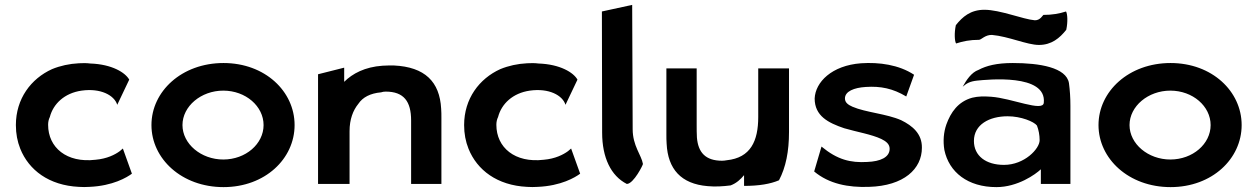

<svg xmlns="http://www.w3.org/2000/svg" viewBox="-20 -753 5145 786"><path d="M460 -324 509 -427C493 -456 438 -490 350 -493C334 -495 318 -495 303 -494C264 -492 227 -484 193 -470C107 -431 45 -349 45 -241C45 -206 51 -174 63 -144C98 -57 180 6 303 12C317 13 332 13 346 12C442 8 500 -27 520 -42L483 -145C479 -142 475 -138 470 -134C451 -120 418 -103 371 -99C253 -85 177 -149 177 -242C177 -253 179 -264 184 -274C198 -328 244 -372 314 -382C392 -393 448 -363 460 -324Z M727 -241C727 -318 803 -382 894 -382C986 -382 1059 -318 1059 -241C1059 -164 986 -100 894 -100C803 -100 727 -164 727 -241ZM600 -241C600 -103 724 13 895 13C1065 13 1186 -103 1186 -241C1186 -379 1065 -495 895 -495C724 -495 600 -379 600 -241Z M1787 0V-270C1787 -283 1787 -295 1786 -308C1780 -418 1720 -479 1592 -485C1577 -485 1561 -485 1546 -484C1474 -479 1423 -452 1389 -418V-476L1282 -449V0H1411V-216C1411 -264 1425 -301 1447 -328C1465 -355 1496 -371 1540 -375C1546 -377 1552 -378 1559 -378C1633 -378 1663 -338 1663 -260V0Z M2295 -324 2344 -427C2328 -456 2273 -490 2185 -493C2169 -495 2153 -495 2138 -494C2099 -492 2062 -484 2028 -470C1942 -431 1880 -349 1880 -241C1880 -206 1886 -174 1898 -144C1933 -57 2015 6 2138 12C2152 13 2167 13 2181 12C2277 8 2335 -27 2355 -42L2318 -145C2314 -142 2310 -138 2305 -134C2286 -120 2253 -103 2206 -99C2088 -85 2012 -149 2012 -242C2012 -253 2014 -264 2019 -274C2033 -328 2079 -372 2149 -382C2227 -393 2283 -363 2295 -324Z M2546 0C2574 0 2614 -81 2612 -82C2606 -118 2570 -156 2570 -224L2568 -733L2444 -706L2445 -210C2445 -108 2481 -33 2546 0Z M2708 -473V-203C2708 -190 2708 -177 2709 -165C2714 -61 2768 0 2877 9C2908 12 2940 10 2971 6C2995 -3 3012 -19 3026 -36V8C3088 8 3134 0 3169 -15C3197 -68 3210 -133 3210 -213V-473H3084V-274C3084 -176 3053 -107 2955 -97C2949 -96 2943 -95 2936 -95C2868 -95 2838 -129 2833 -190C2832 -207 2832 -225 2832 -243V-473Z M3313 -51C3374 0 3453 15 3537 12C3681 8 3754 -62 3754 -148C3755 -205 3716 -238 3669 -261C3610 -287 3523 -293 3470 -316C3452 -324 3439 -333 3439 -350C3439 -379 3476 -394 3524 -397C3585 -401 3635 -391 3690 -358L3722 -447C3660 -488 3579 -499 3505 -494C3385 -485 3318 -417 3315 -350C3315 -278 3371 -250 3436 -228C3487 -213 3548 -203 3588 -184C3606 -175 3622 -164 3622 -144C3622 -109 3584 -92 3530 -90C3462 -86 3408 -99 3343 -153Z M3986 -467C3957 -457 3936 -425 3921 -398C3937 -412 3951 -420 3980 -423C4020 -427 4266 -453 4253 -332C4249 -294 4122 -351 4037 -357C4007 -359 3985 -359 3960 -353C3902 -337 3872 -293 3854 -243C3843 -211 3840 -176 3846 -139C3865 -48 3942 13 4059 13C4146 13 4219 -39 4241 -60V0H4362V-320C4362 -353 4360 -383 4356 -413C4345 -477 4236 -495 4126 -495C4060 -495 4018 -484 3986 -467ZM4090 -78C4016 -78 3967 -115 3967 -176C3967 -243 4030 -277 4105 -277C4160 -277 4213 -255 4225 -239C4232 -221 4236 -200 4236 -179C4236 -144 4174 -78 4090 -78ZM4252 -692C4249 -692 4239 -669 4216 -670C4168 -674 4074 -713 4010 -713C3953 -713 3920 -684 3893 -650C3886 -618 3888 -584 3894 -575C3922 -584 3950 -590 3988 -590C3997 -590 4013 -611 4041 -610C4109 -604 4185 -569 4233 -569C4285 -569 4318 -597 4345 -631C4352 -663 4350 -697 4344 -706C4316 -697 4287 -692 4252 -692Z M4604 -241C4604 -318 4680 -382 4771 -382C4863 -382 4936 -318 4936 -241C4936 -164 4863 -100 4771 -100C4680 -100 4604 -164 4604 -241ZM4477 -241C4477 -103 4601 13 4772 13C4942 13 5063 -103 5063 -241C5063 -379 4942 -495 4772 -495C4601 -495 4477 -379 4477 -241Z"/></svg>

Font: Bluebird
Style: Ext
Weight: 400
Designer: Jasper
Foundry: Cannot Into Space Fonts
Version: Version 0.98